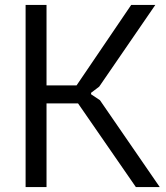

<svg xmlns="http://www.w3.org/2000/svg" viewBox="-20 -760 673 780"><path d="M84 -740H169V-413H291L513 -740H611L383 -408L350 -383V-377L386 -353L629 0H532L297 -340H169V0H84Z"/></svg>

Font: Encode Sans Narrow
Style: Regular
Weight: 400
Designer: Pablo Impallari, Andres Torresi
Foundry: Pablo Impallari, Andres Torresi
Version: Version 1.000; ttfautohint (v1.00) -l 8 -r 50 -G 200 -x 14 -